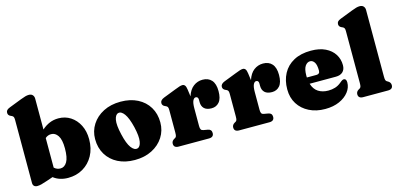

<svg xmlns="http://www.w3.org/2000/svg" viewBox="-69 -1187 3387 1633"><g transform="rotate(-15 1625.0 -370.5)"><path d="M272 -710V-438Q303.5 -466.5 339.8 -481.8Q376 -497 418 -497Q477.5 -497 524.5 -466.5Q571.5 -436 598.8 -382.2Q626 -328.5 626 -258Q626 -176.5 592.5 -115.2Q559 -54 501 -20Q443 14 370 14Q294 14 241.5 -27L189 -9Q154.5 2.5 135 7.8Q115.5 13 97 13Q80.5 13 70.2 3.5Q60 -6 60 -24V-580.5Q60 -600 55.2 -607.2Q50.5 -614.5 41.5 -618.5L32.5 -622.5Q10 -632.5 10 -654.5Q10 -668.5 18 -677.5Q26 -686.5 45.5 -694L154 -736Q180.5 -746 196.2 -750.5Q212 -755 227.5 -755Q249 -755 260.5 -742.2Q272 -729.5 272 -710ZM324.5 -383Q295 -383.5 272 -363V-102.5Q285 -90.5 298.8 -85.5Q312.5 -80.5 327.5 -80.5Q363 -80.5 385 -117.8Q407 -155 407 -235.5Q407 -313.5 383.2 -348.5Q359.5 -383.5 324.5 -383Z M965.5 -497Q1051 -497 1114.5 -464.5Q1178 -432 1213 -374Q1248 -316 1248 -239.5Q1248 -168 1211.2 -110.5Q1174.5 -53 1109 -19.5Q1043.5 14 957.5 14Q872.5 14 809 -18.5Q745.5 -51 710.2 -109.5Q675 -168 675 -245Q675 -315.5 711.8 -372.8Q748.5 -430 813.8 -463.5Q879 -497 965.5 -497ZM1002.5 -75.5Q1028.5 -82 1036.2 -127Q1044 -172 1024 -257Q1003.5 -341.5 976.5 -378.5Q949.5 -415.5 922 -408.5Q896.5 -402 888.2 -358Q880 -314 900.5 -227Q920 -142 947.2 -105.2Q974.5 -68.5 1002.5 -75.5Z M1544.5 -449 1553 -386.5Q1571 -443 1606.8 -470Q1642.5 -497 1687.5 -497Q1738 -497 1766.5 -465Q1795 -433 1795 -368.5Q1795 -303 1769 -272.5Q1743 -242 1701 -242Q1658 -242 1636.5 -262.5Q1615 -283 1615 -319.5V-340.5Q1614.5 -367.5 1593 -367.5Q1578 -367.5 1568 -346.8Q1558 -326 1558 -280V-123.5Q1558 -103 1563.8 -93.2Q1569.5 -83.5 1586 -81L1622.5 -74.5Q1654.5 -69 1654.5 -37Q1654.5 0 1612 0H1345Q1302.5 0 1302.5 -36.5Q1302.5 -60 1326 -73.5L1335 -78.5Q1342 -82.5 1345.2 -91.5Q1348.5 -100.5 1348.5 -123.5V-321.5Q1348.5 -341 1343.8 -348.2Q1339 -355.5 1330 -359.5L1321 -363.5Q1298.5 -373.5 1298.5 -395.5Q1298.5 -421 1334 -435L1441 -476.5Q1469.5 -488 1484.5 -492.5Q1499.5 -497 1510 -497Q1524 -497 1532.5 -486.2Q1541 -475.5 1544.5 -449Z M2077 -449 2085.5 -386.5Q2103.5 -443 2139.2 -470Q2175 -497 2220 -497Q2270.5 -497 2299 -465Q2327.5 -433 2327.5 -368.5Q2327.5 -303 2301.5 -272.5Q2275.5 -242 2233.5 -242Q2190.5 -242 2169 -262.5Q2147.5 -283 2147.5 -319.5V-340.5Q2147 -367.5 2125.5 -367.5Q2110.5 -367.5 2100.5 -346.8Q2090.5 -326 2090.5 -280V-123.5Q2090.5 -103 2096.2 -93.2Q2102 -83.5 2118.5 -81L2155 -74.5Q2187 -69 2187 -37Q2187 0 2144.5 0H1877.5Q1835 0 1835 -36.5Q1835 -60 1858.5 -73.5L1867.5 -78.5Q1874.5 -82.5 1877.8 -91.5Q1881 -100.5 1881 -123.5V-321.5Q1881 -341 1876.2 -348.2Q1871.5 -355.5 1862.5 -359.5L1853.5 -363.5Q1831 -373.5 1831 -395.5Q1831 -421 1866.5 -435L1973.5 -476.5Q2002 -488 2017 -492.5Q2032 -497 2042.5 -497Q2056.5 -497 2065 -486.2Q2073.5 -475.5 2077 -449Z M2874 -307.5Q2874 -269.5 2852 -248.8Q2830 -228 2790.5 -228H2559.5Q2574.5 -178 2610.8 -154.2Q2647 -130.5 2699.5 -130.5Q2731 -130.5 2759.5 -139.2Q2788 -148 2813 -169Q2827 -181 2834.8 -185.2Q2842.5 -189.5 2850 -189.5Q2872 -188.5 2872 -156Q2872 -111.5 2842.2 -72.8Q2812.5 -34 2759 -10Q2705.5 14 2633.5 14Q2554 14 2493 -16.8Q2432 -47.5 2397.5 -102.2Q2363 -157 2363 -230.5Q2363 -309 2395.2 -369.2Q2427.5 -429.5 2489.8 -463.2Q2552 -497 2641.5 -497Q2716.5 -497 2768.2 -471.8Q2820 -446.5 2847 -403.8Q2874 -361 2874 -307.5ZM2550 -301.5Q2550 -293.5 2550.5 -285.5H2634.5Q2665 -285.5 2665 -315Q2665 -367 2649.5 -389.5Q2634 -412 2612 -412Q2586.5 -412 2568.2 -385.8Q2550 -359.5 2550 -301.5Z M3185.5 -710V-123.5Q3185.5 -100.5 3188.8 -91.8Q3192 -83 3199.5 -78.5L3208.5 -73.5Q3231.5 -60 3231.5 -36.5Q3231.5 0 3189 0H2970Q2927.5 0 2927.5 -36.5Q2927.5 -60 2951 -73.5L2960 -78.5Q2967 -83 2970.2 -91.8Q2973.5 -100.5 2973.5 -123.5V-580.5Q2973.5 -600 2968.8 -607.2Q2964 -614.5 2955 -618.5L2946 -622.5Q2923.5 -632.5 2923.5 -654.5Q2923.5 -668.5 2931.5 -677.5Q2939.5 -686.5 2959 -694L3067.5 -736Q3094 -746 3109.8 -750.5Q3125.5 -755 3141 -755Q3162.5 -755 3174 -742.2Q3185.5 -729.5 3185.5 -710Z"/></g></svg>

Font: Fraunces 9pt Soft Black
Style: Regular
Weight: 900
Version: Version 1.000;[b76b70a41]